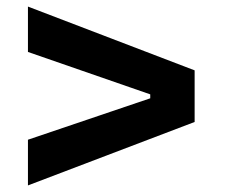

<svg xmlns="http://www.w3.org/2000/svg" viewBox="-20 -657 687 584"><path d="M65 -93V-232L437 -358V-370L65 -499V-637L572 -443V-286Z"/></svg>

Font: Hubot Sans Condensed ExtraLight SemiBold
Style: Regular
Weight: 600
Version: Version 2.000